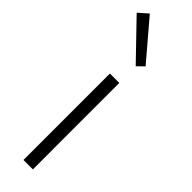

<svg xmlns="http://www.w3.org/2000/svg" viewBox="-292 -839 837 837"><g transform="rotate(45 126.0 -420.5)"><path d="M100 0H158V-533H100ZM157 -635 188 -665 38 -841 -5 -803Z"/></g></svg>

Font: Noto Sans Japanese Light
Style: Regular
Weight: 300
Designer: Ryoko NISHIZUKA (kana & ideographs); Paul D. Hunt (Latin, Greek & Cyrillic); Wenlong ZHANG (bopomofo); Sandoll Communica
Foundry: Adobe Systems Incorporated
Version: Version 1.000;PS 1;hotconv 1.0.78;makeotf.lib2.5.61930